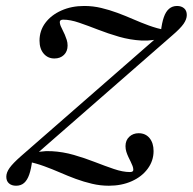

<svg xmlns="http://www.w3.org/2000/svg" viewBox="-20 -602 637 634"><path d="M33.1 11.3Q18.5 11.3 9.7 3.6Q0.8 -4 0.8 -18.5Q0.8 -32.3 11.7 -47.6Q22.6 -62.9 49.2 -86.3L507.3 -486.3L524.2 -479Q485.5 -466.1 447.6 -468.1Q409.7 -470.2 373.4 -480.6Q337.1 -491.1 304 -504Q271 -516.9 241.5 -527Q212.1 -537.1 188.7 -537.1Q177.4 -537.1 177.4 -529Q177.4 -523.4 180.2 -516.5Q183.1 -509.7 186.7 -502.8Q190.3 -496 194 -487.5Q197.6 -479 200.4 -470.2Q203.2 -461.3 203.2 -451.6Q203.2 -432.3 191.1 -420.6Q179 -408.9 159.7 -408.9Q137.9 -408.9 124.2 -425Q110.5 -441.1 110.5 -467.7Q110.5 -500.8 129.8 -526.6Q149.2 -552.4 182.7 -567.3Q216.1 -582.3 258.1 -582.3Q287.1 -582.3 314.1 -575.8Q341.1 -569.4 367.3 -559.7Q393.5 -550 419.4 -538.7Q445.2 -527.4 471.8 -517.7Q498.4 -508.1 525.8 -502.4L511.3 -498.4Q514.5 -526.6 521 -545.2Q527.4 -563.7 538.3 -573Q549.2 -582.3 564.5 -582.3Q579 -582.3 587.9 -574.6Q596.8 -566.9 596.8 -552.4Q596.8 -538.7 586.3 -523.4Q575.8 -508.1 548.4 -484.7L90.3 -84.7L73.4 -91.9Q112.1 -104.8 150 -102.8Q187.9 -100.8 224.2 -90.3Q260.5 -79.8 293.5 -66.9Q326.6 -54 356 -44Q385.5 -33.9 408.9 -33.9Q420.2 -33.9 420.2 -41.1Q420.2 -47.6 417.7 -54Q415.3 -60.5 411.7 -67.7Q408.1 -75 404 -83.5Q400 -91.9 397.2 -100.8Q394.4 -109.7 394.4 -119.4Q394.4 -138.7 406.9 -150.4Q419.4 -162.1 437.9 -162.1Q460.5 -162.1 473.8 -146Q487.1 -129.8 487.1 -103.2Q487.1 -71 467.7 -44.8Q448.4 -18.5 414.9 -3.6Q381.5 11.3 339.5 11.3Q311.3 11.3 283.9 4.8Q256.5 -1.6 230.2 -11.3Q204 -21 178.2 -32.3Q152.4 -43.5 125.8 -53.2Q99.2 -62.9 71.8 -68.5L86.3 -72.6Q83.1 -44.4 76.6 -25.8Q70.2 -7.3 59.7 2Q49.2 11.3 33.1 11.3Z"/></svg>

Font: Playfair 5pt SemiExpanded Light Light
Style: Italic
Weight: 300
Italic angle: -15.6°
Version: Version 2.203